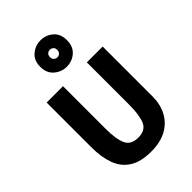

<svg xmlns="http://www.w3.org/2000/svg" viewBox="-296 -1133 1270 1270"><g transform="rotate(-45 338.5 -498.5)"><path d="M464 -895Q464 -954 427 -986Q390 -1018 339 -1018Q290 -1018 252 -986Q214 -954 214 -895Q214 -836 252 -803.5Q290 -771 339 -771Q390 -771 427 -803.5Q464 -836 464 -895ZM373 -895Q373 -878 363 -868.5Q353 -859 339 -859Q325 -859 315 -868.5Q305 -878 305 -895Q305 -912 315 -921Q325 -930 339 -930Q353 -930 363 -921Q373 -912 373 -895ZM601 -231V-698H453V-302Q453 -205 431.5 -155Q410 -105 342 -105Q275 -105 252.5 -153.5Q230 -202 230 -302V-698H77V-279Q77 -186 102 -118.5Q127 -51 184.5 -15Q242 21 338 21Q423 21 481.5 -11Q540 -43 570.5 -100Q601 -157 601 -231Z"/></g></svg>

Font: Repo Bold
Style: Bold
Weight: 700
Designer: Stefan Peev
Foundry: Context Ltd
Version: Version 1.502